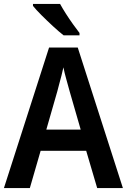

<svg xmlns="http://www.w3.org/2000/svg" viewBox="-20 -958 647 978"><path d="M475 0 419 -190H187L132 0H0L230 -716H376L606 0ZM335 -492Q328 -518 318 -553.5Q308 -589 303 -615Q299 -596 293 -572.5Q287 -549 281 -527.5Q275 -506 272 -493L216 -298H391ZM286 -938Q298 -916 315.5 -888.5Q333 -861 352 -834.5Q371 -808 385 -790V-778H304Q282 -795 251 -823.5Q220 -852 191.5 -880.5Q163 -909 148 -928V-938Z"/></svg>

Font: Noto Sans Malayalam SemiCondensed SemiBold
Style: Regular
Weight: 600
Width: 4
Designer: Jelle Bosma - Monotype Design Team
Foundry: Monotype Imaging Inc.
Version: Version 2.104; ttfautohint (v1.8.4.7-5d5b)